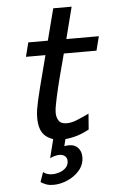

<svg xmlns="http://www.w3.org/2000/svg" viewBox="-58 -672 568 940"><g transform="rotate(-5 225.5 -201.5)"><path d="M367.2 -103 361.3 -25.4Q322.8 -4.4 287.8 3.9Q252.9 12.2 227.1 12.2Q177.7 12.2 146.5 -14.4Q115.2 -41 115.2 -104Q115.2 -125 118.7 -147Q123.5 -178.2 141.8 -250.7Q160.2 -323.2 186.3 -422.4Q212.4 -521.5 240.2 -631.8H330.6Q289.1 -466.8 257.1 -348.4Q225.1 -230 211.9 -159.2Q210 -149.9 208.7 -140.1Q207.5 -130.4 207.5 -120.6Q207.5 -99.1 218 -82.3Q228.5 -65.4 257.3 -65.4Q281.7 -65.4 308.8 -76.7Q335.9 -87.9 367.2 -103ZM86.4 -406.7 104 -476.1H450.7L433.1 -406.7ZM191.9 -24.4H252.9L235.4 45.4Q240.7 44.4 246.3 43.7Q252 43 259.8 43Q287.1 43 303 60.8Q318.8 78.6 318.8 106Q318.8 142.6 295.4 170.4Q272 198.2 236.6 213.9Q201.2 229.5 165 229.5Q146 229.5 131.3 224.1Q116.7 218.8 104 210.4L120.6 162.6Q137.2 177.2 166 177.2Q182.6 177.2 200.9 171.1Q219.2 165 232.2 151.9Q245.1 138.7 245.1 118.7Q245.1 104 234.9 95Q224.6 85.9 207.5 85.9Q195.8 85.9 183.1 89.6Q170.4 93.3 161.1 98.1Z"/></g></svg>

Font: Andika
Style: Italic
Weight: 400
Italic angle: -14°
Designer: Victor Gaultney, Annie Olsen, Julie Remington, Don Collingsworth, Eric Hays, Becca Hirsbrunner
Foundry: SIL International
Version: Version 6.101